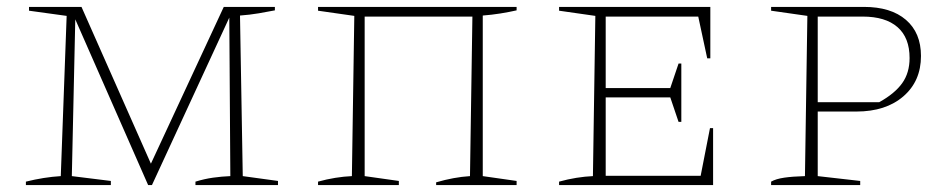

<svg xmlns="http://www.w3.org/2000/svg" viewBox="-20 -536 2743 556"><path d="M683 -26 785 -12V0H546V-10Q572 -18 597 -21.5Q622 -25 647 -26L644 -485L420 0H409L198 -480L188 -26L301 -12V0H55V-10Q107 -23 156 -26L173 -490L64 -505V-516H216L417 -62L628 -516H776V-506Q756 -502 729.5 -497.5Q703 -493 675 -491Z M1036 -488V-26L1135 -12V0H901V-10Q926 -17 951 -21Q976 -25 999 -26L1006 -490L901 -505V-516H1476V-506Q1454 -501 1429 -497Q1404 -493 1378 -491V-26L1476 -12V0H1243V-8Q1294 -23 1341 -26L1348 -488Z M2036 -165H2045V0H1599V-10Q1624 -17 1649 -21Q1674 -25 1697 -26L1704 -490L1599 -505V-516H2037V-367H2028L2002 -488H1734V-281H1921L1945 -352H1953V-183H1945L1921 -254H1734V-27H2009Z M2482 -516Q2560 -516 2603.5 -478.5Q2647 -441 2647 -374Q2647 -301 2596 -257Q2545 -213 2460 -213H2348V-26L2471 -12V0H2213V-10Q2227 -18 2251 -21.5Q2275 -25 2311 -26L2318 -490L2213 -505V-516ZM2478 -488H2348V-240H2526Q2571 -265 2592.5 -295Q2614 -325 2614 -368Q2614 -427 2579 -457.5Q2544 -488 2478 -488Z"/></svg>

Font: Piazzolla SC Thin
Style: Regular
Weight: 100
Designer: Juan Pablo del Peral
Foundry: Huerta Tipografica
Version: Version 1.330